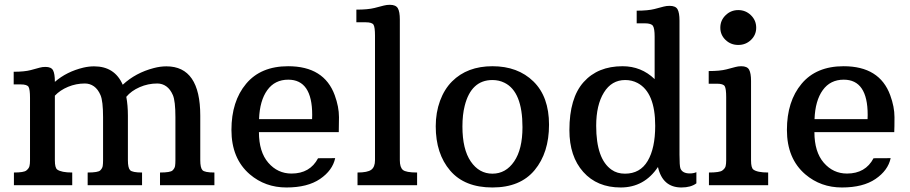

<svg xmlns="http://www.w3.org/2000/svg" viewBox="-20 -786 3861 815"><path d="M686.5 -504.4Q830.1 -504.4 830.1 -294.9V-106Q830.1 -73.7 839.4 -63.7Q848.6 -53.7 890.1 -53.7V0H659.2V-53.7Q703.6 -53.7 712.6 -62.7Q721.7 -71.8 723.1 -81.5Q724.6 -91.3 724.6 -106V-288.6Q724.6 -356.9 713.9 -382.1Q703.1 -407.2 686 -419.4Q668.9 -431.6 647.5 -431.6Q608.4 -431.6 572.8 -416Q537.1 -400.4 516.1 -375Q522.9 -339.4 522.9 -294.9V-106Q522.9 -73.7 532.2 -63.7Q541.5 -53.7 583 -53.7V0H352.1V-53.7Q396.5 -53.7 405.5 -62.7Q414.6 -71.8 416 -81.5Q417.5 -91.3 417.5 -106V-288.6Q417.5 -356.9 406.7 -382.1Q396 -407.2 378.9 -419.4Q361.8 -431.6 340.3 -431.6Q303.2 -431.6 269 -417.5Q234.9 -403.3 212.9 -379.9V-105Q212.9 -74.2 222.7 -66.4Q240.2 -53.7 286.6 -53.7V0H39.1V-53.7Q81.1 -53.7 91.8 -62.3Q102.5 -70.8 105 -80.6Q107.4 -90.3 107.4 -105V-371.1Q107.4 -406.2 101.3 -417Q95.2 -427.7 67.9 -427.7H38.1V-481.4Q84 -481.4 110.6 -488.5Q137.2 -495.6 148.4 -498.8Q159.7 -502 172.9 -502Q197.8 -502 205.3 -487.3Q212.9 -472.7 212.9 -439.5V-438.5Q262.7 -481.9 334 -499Q357.4 -504.4 379.4 -504.4Q466.8 -504.4 501 -426.3Q555.7 -477.1 632.8 -497.1Q660.2 -504.4 686.5 -504.4Z M1418 -225.1H1079.1Q1079.1 -141.1 1118.9 -95.2Q1158.7 -49.3 1217.3 -49.3Q1295.9 -49.3 1330.1 -114.3L1402.8 -114.7Q1391.6 -62.5 1338.6 -26.4Q1285.6 9.8 1195.8 9.8Q1106 9.8 1040.5 -45.9Q962.4 -112.8 962.4 -234.4Q962.4 -356 1024.7 -430.4Q1086.9 -504.9 1203.1 -504.9Q1356 -504.9 1400.9 -381.8Q1418.9 -332.5 1418.9 -288.6Q1418.9 -244.6 1418 -225.1ZM1305.2 -298.3Q1305.2 -447.8 1203.6 -447.8Q1146.5 -447.8 1114.5 -403.3Q1082.5 -358.9 1079.6 -280.3H1304.7Q1305.2 -289.6 1305.2 -298.3Z M1497.6 -53.7Q1540 -53.7 1555.9 -65.4Q1571.8 -77.1 1571.8 -106V-634.8Q1571.8 -669.9 1565.7 -680.7Q1559.6 -691.4 1532.2 -691.4H1492.7V-745.1Q1542 -745.1 1569.8 -752.2Q1597.7 -759.3 1609.6 -762.5Q1621.6 -765.6 1634.8 -765.6Q1660.2 -765.6 1668.7 -751Q1677.2 -736.3 1677.2 -703.1V-106Q1677.2 -75.7 1690.2 -64.7Q1703.1 -53.7 1750.5 -53.7V0H1497.6Z M1829.6 -250Q1829.6 -308.6 1847.9 -358.2Q1866.2 -407.7 1898.9 -440.4Q1963.4 -504.9 2070.3 -504.9Q2178.2 -504.9 2244.4 -440.2Q2310.5 -375.5 2310.5 -256.6Q2310.5 -137.7 2249.5 -64Q2188.5 9.8 2070.3 9.8Q1952.1 9.8 1890.9 -61.8Q1829.6 -133.3 1829.6 -250ZM2070.3 -48.8Q2127 -48.8 2162.4 -100.6Q2197.8 -152.3 2197.8 -246.1Q2197.8 -397 2121.6 -434.6Q2098.1 -446.3 2070.3 -446.3Q1980 -446.3 1952.6 -336.9Q1942.9 -299.3 1942.9 -249Q1942.9 -152.3 1978.3 -100.6Q2013.7 -48.8 2070.3 -48.8Z M2772.9 -77.1Q2714.8 9.8 2614.7 9.8Q2514.6 9.8 2455.8 -56.2Q2397 -122.1 2397 -233.4Q2397 -370.1 2457.3 -437.5Q2517.6 -504.9 2622.6 -504.9Q2702.1 -504.9 2758.8 -450.2V-630.4Q2758.8 -665 2751.7 -676Q2744.6 -687 2717.3 -687H2682.6V-740.7Q2731 -740.7 2758.3 -747.8Q2785.6 -754.9 2797.4 -758.1Q2809.1 -761.2 2822.3 -761.2Q2848.1 -761.2 2856.2 -746.3Q2864.3 -731.4 2864.3 -698.7V-129.9Q2864.3 -82.5 2868.2 -71.3Q2876.5 -49.8 2908.2 -49.8Q2924.3 -49.8 2936 -55.2V-7.8Q2912.6 9.8 2872.6 9.8Q2792.5 9.8 2772.9 -77.1ZM2576.2 -65.4Q2599.6 -48.8 2632.8 -48.8Q2697.3 -48.8 2729.2 -102.8Q2761.2 -156.7 2761.2 -252Q2761.2 -393.6 2686.5 -433.6Q2662.6 -446.3 2633.8 -446.3Q2576.2 -446.3 2543.5 -393.3Q2510.7 -340.3 2510.7 -252Q2510.7 -110.8 2576.2 -65.4Z M3113.8 -595.2Q3082 -595.2 3059.8 -616.5Q3037.6 -637.7 3037.6 -668.5Q3037.6 -699.7 3060.1 -721.4Q3082.5 -743.2 3113.8 -743.2Q3145 -743.2 3167.5 -721.4Q3189.9 -699.7 3189.9 -668.5Q3189.9 -637.7 3167.7 -616.5Q3145.5 -595.2 3113.8 -595.2ZM2989.3 -53.7Q3034.7 -53.7 3046.1 -62.3Q3057.6 -70.8 3060.1 -80.6Q3062.5 -90.3 3062.5 -105V-374Q3062.5 -409.2 3056.4 -419.9Q3050.3 -430.7 3023.4 -430.7H2988.3V-484.4Q3036.1 -484.4 3063.5 -491.5Q3090.8 -498.5 3102.1 -501.7Q3113.3 -504.9 3126.5 -504.9Q3151.9 -504.9 3159.9 -490Q3168 -475.1 3168 -442.4V-105Q3168 -74.2 3177.7 -66.4Q3194.3 -53.7 3240.7 -53.7V0H2989.3Z M3775.9 -225.1H3437Q3437 -141.1 3476.8 -95.2Q3516.6 -49.3 3575.2 -49.3Q3653.8 -49.3 3688 -114.3L3760.7 -114.7Q3749.5 -62.5 3696.5 -26.4Q3643.6 9.8 3553.7 9.8Q3463.9 9.8 3398.4 -45.9Q3320.3 -112.8 3320.3 -234.4Q3320.3 -356 3382.6 -430.4Q3444.8 -504.9 3561 -504.9Q3713.9 -504.9 3758.8 -381.8Q3776.9 -332.5 3776.9 -288.6Q3776.9 -244.6 3775.9 -225.1ZM3663.1 -298.3Q3663.1 -447.8 3561.5 -447.8Q3504.4 -447.8 3472.4 -403.3Q3440.4 -358.9 3437.5 -280.3H3662.6Q3663.1 -289.6 3663.1 -298.3Z"/></svg>

Font: Arbutus Slab
Style: Regular
Weight: 400
Version: Version 1.002; ttfautohint (v0.92) -l 10 -r 16 -G 200 -x 7 -